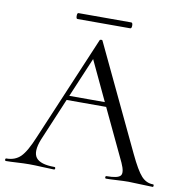

<svg xmlns="http://www.w3.org/2000/svg" viewBox="-86 -820 870 899"><g transform="rotate(10 349.0 -370.5)"><path d="M215 -713Q209 -713 209 -727Q209 -741 215 -741H466Q473 -741 473 -727Q473 -713 466 -713ZM698 -12Q702 -12 702 -6Q702 0 698 0Q679 0 640 -2Q601 -4 583 -4Q561 -4 528 -2Q495 0 477 0Q472 0 472 -6Q472 -12 477 -12Q531 -12 543 -27Q555 -42 535 -86L419 -331H231L145 -127Q121 -66 141.5 -39Q162 -12 229 -12Q234 -12 234 -6Q234 0 229 0Q210 0 174 -2Q138 -4 111 -4Q86 -4 53.5 -2Q21 0 1 0Q-4 0 -4 -6Q-4 -12 1 -12Q42 -12 68 -37.5Q94 -63 124 -136L335 -634Q336 -636 341.5 -636.5Q347 -637 348 -634L584 -137Q619 -63 642.5 -37.5Q666 -12 698 -12ZM240 -352H409L320 -541Z"/></g></svg>

Font: Cormorant
Style: Regular
Weight: 400
Designer: Christian Thalmann (Catharsis Fonts)
Version: Version 1.000;PS 001.000;hotconv 1.0.70;makeotf.lib2.5.58329